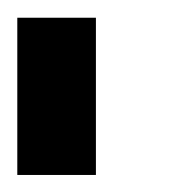

<svg xmlns="http://www.w3.org/2000/svg" viewBox="-20 -475 222 222"><path d="M0 -454.5H90.9V-363.6H0ZM0 -363.6H90.9V-272.7H0Z"/></svg>

Font: Micro 5
Style: Regular
Weight: 400
Designer: Sarah Cadigan-Fried
Version: Version 1.000; ttfautohint (v1.8.4.7-5d5b)